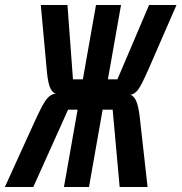

<svg xmlns="http://www.w3.org/2000/svg" viewBox="-54 -745 726 767"><path d="M162.5 -370H169.5Q152 -376.5 143.8 -401Q135.5 -425.5 131.5 -479.5L109 -725H215.5L237.5 -428H277L329.5 -725H429.5L377 -428H415L541.5 -725H651L541.5 -473.5Q523 -432 512.5 -411.5Q502 -391 492.5 -380.8Q483 -370.5 470.5 -367L463.5 -368.5Q484 -361 493 -334.2Q502 -307.5 507 -252.5L535.5 2H424L396 -307H356L301.5 2H201.5L256 -307H218L79 2H-34.5L84.5 -259.5Q104.5 -302.5 115 -322.2Q125.5 -342 136.8 -354.2Q148 -366.5 162.5 -370Z"/></svg>

Font: JuliaMono MediumItalic
Style: Regular
Weight: 500
Italic angle: -9°
Monospace: yes
Designer: cormullion
Foundry: corm
Version: Version 0.049; ttfautohint (v1.8.4)